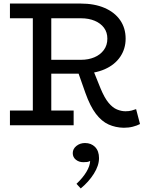

<svg xmlns="http://www.w3.org/2000/svg" viewBox="-20 -706 825 1082"><path d="M235 -291V-369H437Q478 -369 511.5 -383Q545 -397 565 -424Q585 -451 585 -488Q585 -524 566 -549.5Q547 -575 513.5 -589Q480 -603 437 -603H36V-686H434Q512 -686 569 -661.5Q626 -637 657 -592.5Q688 -548 688 -488Q688 -431 657.5 -386Q627 -341 570.5 -316Q514 -291 436 -291ZM36 0V-83H395V0ZM165 -47V-638H269V-47ZM677 14Q631 13 592 -4.5Q553 -22 520.5 -64.5Q488 -107 461 -183L418 -305L503 -316L547 -207Q569 -154 592 -126.5Q615 -99 639.5 -89Q664 -79 687 -79Q708 -79 721.5 -83Q735 -87 747 -91L769 -7Q752 2 728.5 8Q705 14 677 14ZM538 185Q538 227 509 273Q480 319 435 356L411 330Q447 296 467 262.5Q487 229 488 201Q479 206 470 207Q461 208 449 208Q425 208 407.5 194Q390 180 390 157Q390 133 410.5 116.5Q431 100 459 100Q494 100 516 122.5Q538 145 538 185Z"/></svg>

Font: BioRhyme ExtraBold
Style: Regular
Weight: 400
Version: Version 1.600;gftools[0.9.33]